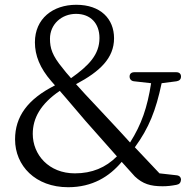

<svg xmlns="http://www.w3.org/2000/svg" viewBox="-20 -765 818 803"><path d="M265 18C367 18 438 -27 489 -88L544 -27C577 4 609 14 660 14C680 14 697 12 718 8C730 6 736 -1 737 -13C737 -24 730 -31 718 -32L647 -40L544 -149C603 -230 632 -303 656 -417L718 -425C730 -427 737 -433 737 -445C737 -456 730 -463 717 -463H542C529 -463 522 -456 522 -445C522 -434 529 -426 541 -425L612 -417C596 -315 572 -245 524 -169C499 -197 477 -220 455 -244L384 -320C347 -359 322 -386 298 -413C398 -466 457 -522 457 -605C457 -686 401 -745 299 -745C201 -745 126 -687 126 -588C126 -533 147 -480 195 -425L210 -408C95 -350 43 -277 43 -182C43 -72 128 18 265 18ZM117 -205C117 -270 149 -330 230 -385C240 -373 247 -365 256 -355C280 -327 305 -298 337 -260L469 -111C422 -64 365 -40 293 -40C184 -40 117 -118 117 -205ZM189 -603C189 -664 238 -707 298 -707C359 -707 396 -667 396 -606C396 -537 352 -491 277 -438L272 -444C262 -455 251 -468 242 -480C198 -533 189 -564 189 -603Z"/></svg>

Font: 寒蝉锦书宋
Style: Regular
Weight: 400
Designer: 寒蝉锦书宋{Warren} 思源宋体{Ryoko NISHIZUKA 西塚涼子 (kana & ideographs); Frank Grießhammer (Latin, Greek & Cyrillic); Wenlong ZHANG 
Foundry: Adobe & ChillType
Version: Version 2.000;Glyphs 3.1.1 (3135)